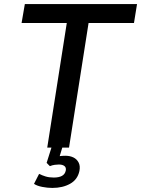

<svg xmlns="http://www.w3.org/2000/svg" viewBox="-20 -725 693 943"><path d="M212 0 308 -612H86L102 -705H653L638 -612H415L319 0ZM237 198Q213 198 187.5 193Q162 188 147 178L172 129Q186 136 203.5 141.5Q221 147 244 147Q269 147 284 139Q299 131 303 113Q306 98 296.5 90.5Q287 83 269 83Q261 83 249 84.5Q237 86 225 91L209 75L239 -20H292L268 59L245 48Q256 44 271 42Q286 40 301 40Q323 40 340 48Q357 56 366 73Q375 90 370 115Q361 157 324.5 177.5Q288 198 237 198Z"/></svg>

Font: Nunito Sans 7pt SemiCondensed SemiBold
Style: Italic
Weight: 600
Width: 4
Italic angle: -9°
Designer: Vernon Adams
Foundry: Vernon Adams
Version: Version 3.101;gftools[0.9.27]